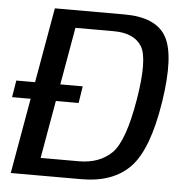

<svg xmlns="http://www.w3.org/2000/svg" viewBox="-64 -723 742 772"><g transform="rotate(5 307.0 -337.5)"><path d="M-13.8 -304.3H254.8L265.4 -372.3H-2.6ZM7.5 0H292.8Q420.7 0 489.6 -72.1Q558.6 -144.1 588.9 -337.7Q618.2 -526.8 576.8 -600.9Q535.3 -675 407.6 -675H126.5ZM121.9 -70.9 215.7 -604.1H369.9Q452.4 -604.1 483.4 -554.5Q514.5 -505 486.6 -337.7Q458 -167.3 408.3 -119.1Q358.6 -70.9 276.1 -70.9Z"/></g></svg>

Font: Anybody Thin
Style: Italic
Weight: 100
Italic angle: -10°
Designer: Tyler Finck
Foundry: Etcetera Type Company
Version: Version 1.114;gftools[0.9.25]